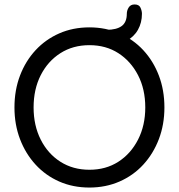

<svg xmlns="http://www.w3.org/2000/svg" viewBox="-20 -833 804 863"><path d="M719 -350Q719 -273 694 -207.5Q669 -142 624 -93Q579 -44 517 -17Q455 10 382 10Q308 10 246.5 -17Q185 -44 140 -93Q95 -142 70 -207.5Q45 -273 45 -350Q45 -428 70 -493.5Q95 -559 140 -607.5Q185 -656 246.5 -683Q308 -710 382 -710Q455 -710 517 -683Q579 -656 624 -607.5Q669 -559 694 -493.5Q719 -428 719 -350ZM633 -350Q633 -432 600.5 -495Q568 -558 512 -594Q456 -630 382 -630Q308 -630 251.5 -594Q195 -558 163 -495Q131 -432 131 -350Q131 -269 163 -205.5Q195 -142 251.5 -106Q308 -70 382 -70Q456 -70 512 -106Q568 -142 600.5 -205.5Q633 -269 633 -350ZM459 -630V-699Q504 -699 527 -716Q550 -733 550 -771Q550 -786 558.5 -799.5Q567 -813 585 -813Q605 -813 611.5 -798.5Q618 -784 618 -771Q618 -731 600 -699Q582 -667 547 -648.5Q512 -630 459 -630Z"/></svg>

Font: Quicksand Light Medium
Style: Regular
Weight: 500
Version: Version 3.006